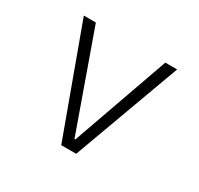

<svg xmlns="http://www.w3.org/2000/svg" viewBox="-116 -659 832 802"><g transform="rotate(30 300.0 -258.0)"><path d="M264 0 75 -516H133L299 -50H303L468 -516H525L336 0Z"/></g></svg>

Font: IBM Plex Mono Light
Style: Regular
Weight: 300
Monospace: yes
Designer: Mike Abbink, Paul van der Laan, Pieter van Rosmalen
Foundry: Bold Monday
Version: Version 2.3